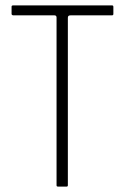

<svg xmlns="http://www.w3.org/2000/svg" viewBox="-20 -693 464 713"><path d="M195 0Q193 0 191.5 -1Q190 -2 190 -5V-628Q190 -632 188 -634Q186 -636 182 -636H28Q27 -636 25 -637.5Q23 -639 23 -641V-668Q23 -671 24.5 -672Q26 -673 28 -673H395Q399 -673 400 -671.5Q401 -670 401 -667V-642Q401 -639 400 -637.5Q399 -636 395 -636H242Q237 -636 234.5 -634Q232 -632 232 -627V-5Q232 0 227 0Z"/></svg>

Font: Glory Thin ExtraLight
Style: Regular
Weight: 250
Version: Version 1.011